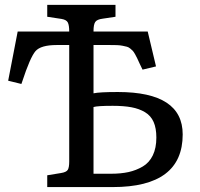

<svg xmlns="http://www.w3.org/2000/svg" viewBox="-20 -760 812 780"><path d="M171.9 0V-47.9L228 -57.1Q249.5 -60.5 255.4 -70.1Q261.2 -79.6 261.2 -104V-577.1H210.9Q145.5 -577.1 124 -552Q102.5 -526.9 70.3 -428.7Q67.9 -422.4 66.9 -418.9L13.2 -432.1L51.8 -631.8H261.2Q261.2 -657.2 255.6 -668.5Q250 -679.7 230 -683.1L171.9 -691.9V-740.2H449.2V-691.9L397 -684.1Q374 -681.2 366.9 -670.7Q359.9 -660.2 359.9 -633.8V-631.8H580.1L613.8 -490.2L559.1 -477.1Q553.7 -487.8 546.9 -502.4Q540 -517.1 537.1 -523.7Q534.2 -530.3 528.6 -540Q522.9 -549.8 519.5 -553.5Q516.1 -557.1 509.3 -562.7Q502.4 -568.4 495.8 -570.1Q489.3 -571.8 478.5 -574Q467.8 -576.2 455.3 -576.7Q442.9 -577.1 425.8 -577.1H359.9V-380.9Q384.3 -386.2 459 -386.2Q722.2 -386.2 722.2 -213.9Q722.2 0 438 0ZM359.9 -54.2H431.2Q471.2 -54.2 502.2 -61Q533.2 -67.9 559.8 -83.5Q586.4 -99.1 600.8 -128.9Q615.2 -158.7 615.2 -201.2Q615.2 -239.3 604 -264.6Q592.8 -290 569.1 -304.2Q545.4 -318.4 514.2 -324.2Q482.9 -330.1 438 -330.1Q376 -330.1 359.9 -325.2Z"/></svg>

Font: Literata Book
Style: Regular
Weight: 400
Designer: Latin by Veronika Burian and Jose Scaglione. Greek by Irene Vlachou. Cyrillic by Vera Evstafieva
Foundry: TypeTogether
Version: Version 2.003;PS 002.003;hotconv 1.0.88;makeotf.lib2.5.64775